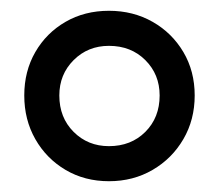

<svg xmlns="http://www.w3.org/2000/svg" viewBox="-20 -528 406 356"><path d="M182 -192V-257Q223 -257 249.5 -283.5Q276 -310 276 -351H341Q341 -306 320 -270Q299 -234 263 -213Q227 -192 182 -192ZM182 -192Q137 -192 101.5 -213Q66 -234 45.5 -270Q25 -306 25 -351H90Q90 -310 116.5 -283.5Q143 -257 182 -257ZM25 -351Q25 -396 45.5 -431.5Q66 -467 101.5 -487.5Q137 -508 182 -508V-443Q143 -443 116.5 -416.5Q90 -390 90 -351ZM276 -351Q276 -390 249.5 -416.5Q223 -443 182 -443V-508Q227 -508 263 -487.5Q299 -467 320 -431.5Q341 -396 341 -351Z"/></svg>

Font: Akshar Light
Style: Regular
Weight: 300
Designer: Tall Chai
Foundry: Tall Chai
Version: Version 1.100